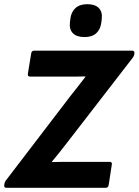

<svg xmlns="http://www.w3.org/2000/svg" viewBox="-34 -897 662 917"><path d="M-3 0Q-15 0 -14 -12L-13 -18Q-12 -28 -6 -35L302 -438Q320 -461 338 -483.5Q356 -506 374 -530V-532Q347 -531 321 -531Q295 -531 267 -531H111Q97 -531 99 -544L115 -642Q117 -655 129 -655H597Q609 -655 608 -643L607 -636Q606 -629 599 -620L293 -224Q274 -199 254 -174Q234 -149 214 -125V-123Q242 -124 269.5 -124Q297 -124 326 -124H489Q503 -124 500 -111L485 -13Q483 0 470 0ZM370 -720Q332 -720 314 -738.5Q296 -757 300 -790L302 -807Q306 -840 326.5 -858.5Q347 -877 383 -877Q420 -877 438 -858.5Q456 -840 452 -807L450 -790Q446 -757 426 -738.5Q406 -720 370 -720Z"/></svg>

Font: Sofia Sans ExtraBold
Style: Italic
Weight: 800
Italic angle: -9°
Designer: Botio Nikoltchev, Ani Petrova
Foundry: lettersoup
Version: Version 4.100; ttfautohint (v1.8.4.7-5d5b)